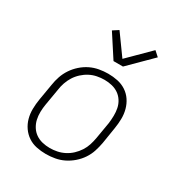

<svg xmlns="http://www.w3.org/2000/svg" viewBox="-180 -888 959 1021"><g transform="rotate(30 300.0 -377.0)"><path d="M249 8Q219 8 190.5 2Q162 -4 139 -19.5Q116 -35 100 -58Q84 -81 76.5 -108.5Q69 -136 69.5 -166Q70 -196 75 -226L92 -326Q96 -353 105 -379.5Q114 -406 130 -430Q146 -454 168 -473.5Q190 -493 215.5 -505.5Q241 -518 269 -523Q297 -528 324 -528Q354 -528 382.5 -522Q411 -516 434.5 -500.5Q458 -485 473.5 -462Q489 -439 496.5 -411.5Q504 -384 503.5 -354Q503 -324 498 -294L482 -194Q477 -167 468.5 -140.5Q460 -114 444 -90Q428 -66 405.5 -46.5Q383 -27 357.5 -14.5Q332 -2 304 3Q276 8 249 8ZM251 -30Q273 -30 295.5 -34.5Q318 -39 339.5 -50Q361 -61 378.5 -77.5Q396 -94 409 -114Q422 -134 429 -156Q436 -178 440 -201L457 -301Q460 -324 460.5 -348Q461 -372 456.5 -394Q452 -416 440 -435Q428 -454 410 -466.5Q392 -479 369.5 -484.5Q347 -490 323 -490Q301 -490 278 -485.5Q255 -481 234 -470Q213 -459 195 -442.5Q177 -426 164.5 -406Q152 -386 144.5 -364Q137 -342 134 -319L117 -219Q113 -196 112.5 -172Q112 -148 117 -126Q122 -104 134 -85Q146 -66 164 -53.5Q182 -41 204.5 -35.5Q227 -30 251 -30ZM314 -600 225 -737 259 -759 349 -634 478 -762 508 -735 372 -600Z"/></g></svg>

Font: Iosevka Etoile Extralight
Style: Italic
Weight: 200
Italic angle: -9°
Designer: Belleve Invis
Foundry: Belleve Invis
Version: Version 22.1.2; ttfautohint (v1.8.4)